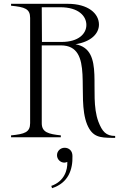

<svg xmlns="http://www.w3.org/2000/svg" viewBox="-20 -720 655 1007"><path d="M496 -82C441 -229 535 -459 376 -488C458 -501 499 -544 499 -591C499 -649 443 -700 335 -700H38V-690C110 -683 138 -674 138 -626V-74C138 -26 109 -17 38 -10V0H299V-10C234 -17 199 -26 199 -74V-482H299C478 -482 377 -214 437 -67C465 0 505 2 567 3H584V-7C536 -7 516 -30 496 -82ZM303 -500H200L199 -682H296C393 -682 433 -635 433 -589C433 -544 393 -500 303 -500ZM249 255 253 267C339 239 362 169 360 98C360 69 340 55 319 55C297 55 279 72 279 94C279 116 297 133 318 133C324 133 328 131 333 129C335 171 318 231 249 255Z"/></svg>

Font: Sprat Condensed Light
Style: Regular
Weight: 300
Width: 3
Designer: Ethan Nakache
Foundry: Collletttivo
Version: Version 2.000;Glyphs 3.2 (3217)